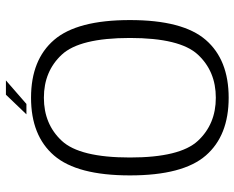

<svg xmlns="http://www.w3.org/2000/svg" viewBox="-94 -714 812 665"><g transform="rotate(-90 312.5 -381.0)"><path d="M307 4.5Q438.5 4.5 507.2 -74.8Q576 -154 576 -337.5Q576 -520.5 507.2 -600.2Q438.5 -680 307 -680Q175.5 -680 106.8 -600.2Q38 -520.5 38 -337.5Q38 -154 106.8 -74.8Q175.5 4.5 307 4.5ZM307 -40Q215.5 -40 157.8 -102Q100 -164 100 -337.5Q100 -511.5 157.8 -573.5Q215.5 -635.5 307 -635.5Q398.5 -635.5 456.2 -573.5Q514 -511.5 514 -337.5Q514 -164 456.2 -102Q398.5 -40 307 -40ZM249.5 -696H285.5L367 -767H317.5Z"/></g></svg>

Font: Anybody UltraCondensed Thin Light
Style: Regular
Weight: 300
Version: Version 1.111